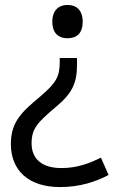

<svg xmlns="http://www.w3.org/2000/svg" viewBox="-20 -566 474 778"><path d="M315 -478C315 -526 289 -546 253 -546C220 -546 192 -526 192 -478C192 -429 220 -411 253 -411C289 -411 315 -429 315 -478ZM292 -304V-331H222V-314C222 -257 209 -231 142 -174C70 -114 24 -73 24 17C24 125 96 192 223 192C303 192 367 171 420 143L389 73C343 95 295 115 229 115C151 115 108 79 108 15C108 -45 131 -69 208 -134C273 -189 292 -229 292 -304Z"/></svg>

Font: Noto Sans Sinhala UI
Style: Regular
Weight: 400
Designer: Jelle Bosma - Monotype Design Team
Foundry: Monotype Imaging Inc.
Version: Version 2.006